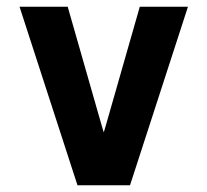

<svg xmlns="http://www.w3.org/2000/svg" viewBox="-20 -550 616 570"><path d="M210 0H366L538 -530H395L294 -177Q291 -166 288 -157Q285 -166 282 -177L181 -530H38Z"/></svg>

Font: Iosevka Sparkle Extrabold
Style: Regular
Weight: 800
Designer: Belleve Invis
Foundry: Belleve Invis
Version: Version 4.5.0; ttfautohint (v1.8.3)